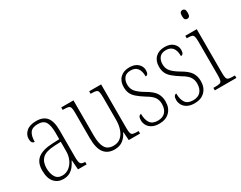

<svg xmlns="http://www.w3.org/2000/svg" viewBox="-88 -1195 2081 1659"><g transform="rotate(-30 953.0 -366.0)"><path d="M168 10Q114 10 79.5 -28.5Q45 -67 45 -147Q45 -225 92.5 -262.5Q140 -300 239 -304L308 -307V-371Q308 -442 288 -477.5Q268 -513 211 -513Q157 -513 135 -483Q113 -453 113 -393Q80 -393 80 -441Q80 -482 113.5 -512.5Q147 -543 213 -543Q282 -543 315.5 -502.5Q349 -462 349 -372V-107Q349 -54 359.5 -39.5Q370 -25 401 -25H404V0H318L311 -93H308Q295 -66 277 -42.5Q259 -19 232.5 -4.5Q206 10 168 10ZM175 -21Q214 -21 244 -44Q274 -67 291 -104.5Q308 -142 308 -186V-281L243 -278Q156 -274 121.5 -240Q87 -206 87 -145Q87 -92 108 -56.5Q129 -21 175 -21Z M680 10Q613 10 577 -35.5Q541 -81 541 -184V-439Q541 -473 535.5 -488Q530 -503 515 -507Q500 -511 469 -511H460V-536H582V-184Q582 -106 605.5 -64.5Q629 -23 688 -23Q732 -23 760.5 -48Q789 -73 803 -114.5Q817 -156 817 -205V-429Q817 -467 812.5 -484.5Q808 -502 793 -506.5Q778 -511 746 -511H739V-536H858V-101Q858 -65 863 -49Q868 -33 883 -29Q898 -25 927 -25H937V0H824L819 -81H815Q796 -40 763 -15Q730 10 680 10Z M1127 10Q1082 10 1054 -5.5Q1026 -21 1013 -45Q1000 -69 1000 -94Q1000 -120 1008 -131.5Q1016 -143 1029 -143Q1029 -85 1051.5 -52Q1074 -19 1128 -19Q1177 -19 1203 -48Q1229 -77 1229 -129Q1229 -164 1211.5 -192Q1194 -220 1139 -252Q1093 -281 1065.5 -305Q1038 -329 1026.5 -355.5Q1015 -382 1015 -418Q1015 -475 1049 -508.5Q1083 -542 1140 -542Q1196 -542 1225.5 -514.5Q1255 -487 1255 -449Q1255 -403 1226 -403Q1226 -513 1138 -513Q1093 -513 1072.5 -486.5Q1052 -460 1052 -421Q1052 -378 1077.5 -349Q1103 -320 1156 -289Q1221 -252 1244 -215.5Q1267 -179 1267 -131Q1267 -66 1229 -28Q1191 10 1127 10Z M1479 10Q1434 10 1406 -5.5Q1378 -21 1365 -45Q1352 -69 1352 -94Q1352 -120 1360 -131.5Q1368 -143 1381 -143Q1381 -85 1403.5 -52Q1426 -19 1480 -19Q1529 -19 1555 -48Q1581 -77 1581 -129Q1581 -164 1563.5 -192Q1546 -220 1491 -252Q1445 -281 1417.5 -305Q1390 -329 1378.5 -355.5Q1367 -382 1367 -418Q1367 -475 1401 -508.5Q1435 -542 1492 -542Q1548 -542 1577.5 -514.5Q1607 -487 1607 -449Q1607 -403 1578 -403Q1578 -513 1490 -513Q1445 -513 1424.5 -486.5Q1404 -460 1404 -421Q1404 -378 1429.5 -349Q1455 -320 1508 -289Q1573 -252 1596 -215.5Q1619 -179 1619 -131Q1619 -66 1581 -28Q1543 10 1479 10Z M1787 -654Q1774 -654 1766 -663Q1758 -672 1758 -698Q1758 -723 1766 -732.5Q1774 -742 1787 -742Q1800 -742 1808 -732.5Q1816 -723 1816 -698Q1816 -672 1808 -663Q1800 -654 1787 -654ZM1683 0V-25H1702Q1731 -25 1746 -29Q1761 -33 1766 -49Q1771 -65 1771 -98V-435Q1771 -469 1766.5 -485.5Q1762 -502 1748.5 -506.5Q1735 -511 1708 -511H1698V-536H1812V-99Q1812 -65 1817 -49Q1822 -33 1837 -29Q1852 -25 1881 -25H1898V0Z"/></g></svg>

Font: Noto Serif Tamil Condensed ExtraLight
Style: Italic
Weight: 200
Width: 3
Italic angle: -12°
Designer: Indian Type Foundry, Tom Grace, and the Monotype Design Team
Foundry: Monotype Imaging Inc.
Version: Version 2.003; ttfautohint (v1.8.4.7-5d5b)